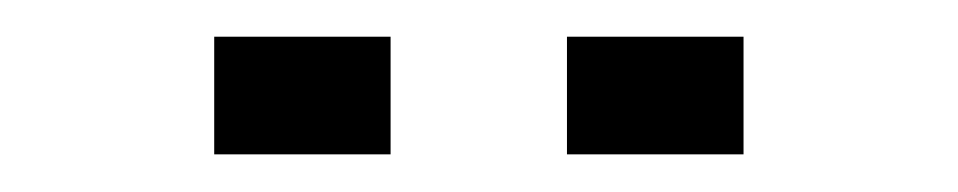

<svg xmlns="http://www.w3.org/2000/svg" viewBox="-20 -832 509 102"><path d="M93.8 -750V-812.5H187.5V-750ZM281.2 -750V-812.5H375V-750Z"/></svg>

Font: Signwood
Style: Regular
Weight: 400
Designer: GGBotNet
Foundry: GGBotNet
Version: 0.95